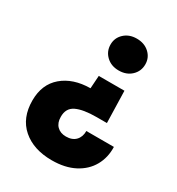

<svg xmlns="http://www.w3.org/2000/svg" viewBox="-179 -684 895 972"><g transform="rotate(30 269.0 -197.5)"><path d="M336 -572Q381 -572 409.5 -545.5Q438 -519 438 -480Q438 -440 409.5 -413Q381 -386 336 -386Q292 -386 263.5 -413Q235 -440 235 -480Q235 -519 263.5 -545.5Q292 -572 336 -572ZM270 177Q163 177 98.5 121Q34 65 34 -37Q34 -131 95.5 -183.5Q157 -236 258 -237L263 -312H413L418 -126H358Q280 -126 239.5 -106.5Q199 -87 200 -36Q200 -2 219.5 17.5Q239 37 272 37Q308 37 328 16.5Q348 -4 348 -39H509Q511 22 483.5 71Q456 120 401.5 148.5Q347 177 270 177Z"/></g></svg>

Font: MSTAGE
Style: Bold
Weight: 700
Designer: Ninad Kale (Devanagari), Jonny Pinhorn (Latin)
Foundry: Indian Type Foundry
Version: 4.004